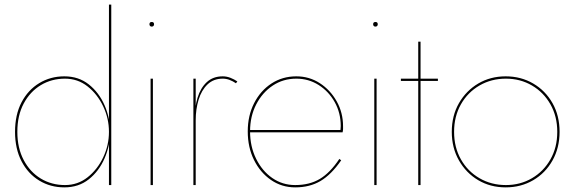

<svg xmlns="http://www.w3.org/2000/svg" viewBox="-20 -800 2484 830"><path d="M451 -780V0H461V-780ZM45 -230Q45 -157 73 -103Q101 -49 149.5 -19.5Q198 10 258 10Q320 10 364 -25Q408 -60 432 -115.5Q456 -171 456 -230Q456 -290 432 -345Q408 -400 364 -435Q320 -470 258 -470Q198 -470 149.5 -440.5Q101 -411 73 -357.5Q45 -304 45 -230ZM55 -230Q55 -301 82.5 -352.5Q110 -404 156.5 -432Q203 -460 261 -460Q316 -460 358.5 -426.5Q401 -393 426 -340.5Q451 -288 451 -230Q451 -172 426 -119.5Q401 -67 358.5 -33.5Q316 0 261 0Q203 0 156.5 -28Q110 -56 82.5 -108Q55 -160 55 -230Z M626 -695Q626 -691 628.5 -688Q631 -685 636 -685Q641 -685 643.5 -688Q646 -691 646 -695Q646 -700 643.5 -702.5Q641 -705 636 -705Q631 -705 628.5 -702.5Q626 -700 626 -695ZM631 -460V0H641V-460Z M826 -460H816V0H826ZM1000 -440 1006 -448Q993 -457 976.5 -463.5Q960 -470 943 -470Q901 -470 874 -445Q847 -420 834 -377.5Q821 -335 821 -280H826Q826 -328 838.5 -369Q851 -410 877 -435Q903 -460 943 -460Q958 -460 972.5 -454.5Q987 -449 1000 -440Z M1256 10Q1319 10 1365.5 -17.5Q1412 -45 1455 -107L1447 -113Q1407 -53 1362.5 -26.5Q1318 0 1256 0Q1201 0 1157 -30.5Q1113 -61 1087 -114Q1061 -167 1061 -232Q1061 -297 1087.5 -348.5Q1114 -400 1159 -430Q1204 -460 1261 -460Q1314 -460 1357.5 -432.5Q1401 -405 1427 -358.5Q1453 -312 1453 -255Q1453 -246 1452 -240Q1451 -234 1449 -229L1456 -238H1058V-228H1461Q1463 -236 1463 -243Q1463 -250 1463 -254Q1463 -313 1435.5 -362Q1408 -411 1362.5 -440.5Q1317 -470 1261 -470Q1201 -470 1153.5 -439Q1106 -408 1078.5 -354Q1051 -300 1051 -232Q1051 -163 1078 -108.5Q1105 -54 1151.5 -22Q1198 10 1256 10Z M1593 -695Q1593 -691 1595.5 -688Q1598 -685 1603 -685Q1608 -685 1610.5 -688Q1613 -691 1613 -695Q1613 -700 1610.5 -702.5Q1608 -705 1603 -705Q1598 -705 1595.5 -702.5Q1593 -700 1593 -695ZM1598 -460V0H1608V-460Z M1713 -460V-450H1873V-460ZM1788 -620V0H1798V-620Z M1933 -230Q1933 -161 1964 -106.5Q1995 -52 2047.5 -21Q2100 10 2166 10Q2232 10 2285 -21Q2338 -52 2368.5 -106.5Q2399 -161 2399 -230Q2399 -300 2368.5 -354Q2338 -408 2285 -439Q2232 -470 2166 -470Q2100 -470 2047.5 -439Q1995 -408 1964 -354Q1933 -300 1933 -230ZM1943 -230Q1943 -297 1972.5 -349Q2002 -401 2053 -430.5Q2104 -460 2167 -460Q2229 -460 2279.5 -430.5Q2330 -401 2359.5 -349Q2389 -297 2389 -230Q2389 -163 2359.5 -111Q2330 -59 2279.5 -29.5Q2229 0 2167 0Q2104 0 2053 -29.5Q2002 -59 1972.5 -111Q1943 -163 1943 -230Z"/></svg>

Font: Jost Thin
Style: Regular
Weight: 250
Version: Version 3.710